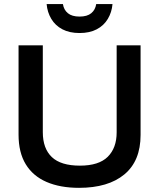

<svg xmlns="http://www.w3.org/2000/svg" viewBox="-20 -893 764 923"><path d="M360 10Q269.2 10 203.8 -18.3Q138.3 -46.7 103.8 -103.3Q69.2 -160 69.2 -245.8V-675H185.8V-257.5Q185.8 -179.2 229.2 -137.9Q272.5 -96.7 364.2 -96.7Q455 -96.7 497.9 -139.2Q540.8 -181.7 540.8 -256.7V-675H655.8V-244.2Q655.8 -119.2 577.9 -54.6Q500 10 360 10ZM362.5 -734.2Q314.2 -734.2 280 -752.1Q245.8 -770 226.7 -802.1Q207.5 -834.2 204.2 -873.3H282.5Q286.7 -845.8 306.2 -829.6Q325.8 -813.3 362.5 -813.3Q399.2 -813.3 418.8 -829.6Q438.3 -845.8 442.5 -873.3H520.8Q517.5 -834.2 498.3 -802.1Q479.2 -770 445 -752.1Q410.8 -734.2 362.5 -734.2Z"/></svg>

Font: Funnel Display Medium
Style: Regular
Weight: 500
Designer: NORD ID, Kristian Moeller
Foundry: Dicotype
Version: Version 1.000